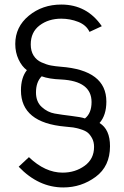

<svg xmlns="http://www.w3.org/2000/svg" viewBox="-20 -735 546 843"><path d="M417 -195Q463 -167 463 -93Q463 -5 400 41.5Q337 88 258 88Q149 88 62 -3L107 -45Q178 23 255 23Q310 23 351.5 -7Q393 -37 393 -90Q393 -112 384 -128.5Q375 -145 364 -153.5Q353 -162 332.5 -168Q312 -174 301 -175.5Q290 -177 267 -179Q72 -196 72 -338Q72 -394 98 -427Q76 -443 61.5 -474Q47 -505 47 -542Q47 -617 106.5 -666Q166 -715 249 -715Q362 -715 427 -620L373 -595Q359 -625 323.5 -639Q288 -653 249 -653Q193 -653 154 -623.5Q115 -594 115 -540Q115 -511 127.5 -491Q140 -471 162.5 -461Q185 -451 203.5 -447.5Q222 -444 247 -442Q447 -427 447 -289Q447 -229 417 -195ZM138 -329Q138 -288 163.5 -265Q189 -242 220 -236.5Q251 -231 293.5 -226Q336 -221 353 -215Q382 -238 382 -287Q382 -379 249 -386Q195 -388 163 -400Q138 -375 138 -329Z"/></svg>

Font: Raleway
Style: Regular
Weight: 400
Designer: Matt McInerney, Pablo Impallari, Rodrigo Fuenzalida
Foundry: Matt McInerney, Pablo Impallari, Rodrigo Fuenzalida
Version: Version 1.000;PS 001.001;hotconv 1.0.56; ttfautohint (v1.5)